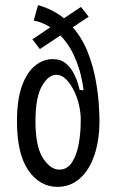

<svg xmlns="http://www.w3.org/2000/svg" viewBox="-20 -713 453 747"><path d="M204 14Q135 14 90.5 -50Q46 -114 46 -241Q46 -324 65 -377.5Q84 -431 116 -457Q148 -483 185 -483Q216 -483 236.5 -466Q257 -449 270 -421.5Q283 -394 290 -363L305 -362Q303 -385 294 -422.5Q285 -460 266 -501Q247 -542 215 -575L135 -522L106 -560L176 -607Q146 -626 111 -633L128 -693Q157 -685 182.5 -672Q208 -659 229 -642L295 -686L325 -648L263 -607Q301 -563 322 -508.5Q343 -454 352.5 -400.5Q362 -347 364.5 -305.5Q367 -264 367 -244Q367 -167 347 -108.5Q327 -50 290 -18Q253 14 204 14ZM211 -53Q242 -53 260.5 -82Q279 -111 286.5 -154Q294 -197 294 -239V-253Q294 -275 287.5 -304Q281 -333 268 -359.5Q255 -386 237.5 -404Q220 -422 199 -422Q168 -422 143 -378Q118 -334 118 -242Q118 -143 147 -98Q176 -53 211 -53Z"/></svg>

Font: Bricolage Grotesque 12pt Condensed Light
Style: Regular
Weight: 300
Width: 3
Designer: Mathieu Triay
Foundry: Atelier Triay
Version: Version 1.001; ttfautohint (v1.8.4.7-5d5b);gftools[0.9.33.de